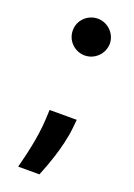

<svg xmlns="http://www.w3.org/2000/svg" viewBox="-140 -598 582 831"><g transform="rotate(20 151.5 -182.0)"><path d="M220.9 -60.4 224.8 -99.4H99.8L98 -59.7C93.8 36.9 66.1 136 55.8 177.6H153.8C170.8 134.6 211.3 33.7 220.9 -60.4ZM76.3 -458.1C76 -410.5 114.7 -372.9 161.6 -372.9C207 -372.9 246.4 -410.5 246.8 -458.1C246.4 -504.3 207 -542.3 161.6 -542.3C114.7 -542.3 76 -504.3 76.3 -458.1Z"/></g></svg>

Font: Magic Ui Pro
Style: Bold
Weight: 700
Designer: Stefan Endress, Andreas Faust
Version: Version 1.000;FEAKit 1.0